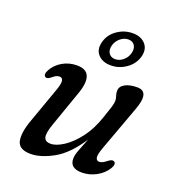

<svg xmlns="http://www.w3.org/2000/svg" viewBox="-130 -811 852 927"><g transform="rotate(20 296.0 -348.0)"><path d="M520.5 -94Q536 -85.5 520.5 -59Q501.5 -27.5 466.2 -8.5Q431 10.5 392.5 10.5Q331.5 10.5 331.5 -38.5Q331.5 -57 341.2 -82.5Q351 -108 367.5 -149.5Q310 -61 245.8 -25.2Q181.5 10.5 130 10.5Q68.5 10.5 60 -31Q51.5 -72.5 78 -144L141.5 -322Q154.5 -358 151.8 -373.2Q149 -388.5 134.5 -388.5Q126 -388.5 117.5 -384.5Q109 -380.5 97 -370Q80.5 -357 71 -362.5Q57 -371 71 -397.5Q88.5 -429.5 122 -448.8Q155.5 -468 195.5 -468Q244 -468 256.2 -436Q268.5 -404 247 -344L182 -159Q164.5 -109.5 170 -89Q175.5 -68.5 203.5 -68.5Q232 -68.5 269.5 -92.8Q307 -117 342.5 -163.2Q378 -209.5 400.5 -276.5Q416 -321 421.5 -339.8Q427 -358.5 427 -369.5Q427 -382 422.8 -393.2Q418.5 -404.5 418.5 -418.5Q418.5 -441.5 442.2 -454.8Q466 -468 505.5 -468Q571.5 -468 532 -364.5L449 -138Q434 -98 436.8 -82.5Q439.5 -67 455 -67Q469.5 -67 493 -86Q510.5 -99.5 520.5 -94ZM347 -523.5Q304.5 -523.5 281.5 -548.8Q258.5 -574 269.5 -615Q280 -655.5 316.2 -680.8Q352.5 -706 395 -706Q438 -706 460.8 -680.5Q483.5 -655 473 -615Q462 -574.5 426 -549Q390 -523.5 347 -523.5ZM385.5 -670.5Q364 -670.5 345 -654.8Q326 -639 319.5 -615Q313.5 -590.5 324.2 -574.8Q335 -559 357 -559Q379 -559 397.8 -575Q416.5 -591 422.5 -615Q428.5 -639 418 -654.8Q407.5 -670.5 385.5 -670.5Z"/></g></svg>

Font: Fraunces 9pt Soft
Style: Italic
Weight: 400
Italic angle: -16°
Version: Version 1.000;[0bf87f6ff]